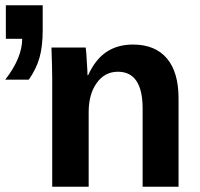

<svg xmlns="http://www.w3.org/2000/svg" viewBox="-31 -708 759 728"><path d="M646 0H509.8V-295.9Q509.8 -436 416 -436Q366.2 -436 335.7 -393.3Q305.2 -350.6 305.2 -283.2V0H167V-410.2Q167 -444.3 164.1 -527.8H293.9Q296.4 -511.7 297.9 -478Q300.8 -438 300.8 -422.9H303.2Q330.6 -482.9 372.6 -511Q414.6 -539.1 473.1 -539.1Q557.1 -539.1 601.6 -486.8Q646 -434.6 646 -335ZM130.9 -688V-592.8Q130.9 -532.7 118.9 -489.7Q106.9 -446.8 78.1 -405.8H-11.2Q53.2 -488.8 53.2 -561H-8.8V-688Z"/></svg>

Font: Libra Sans Modern
Style: Bold
Weight: 700
Foundry: Stefan Peev, Context Ltd
Version: Version 1.000